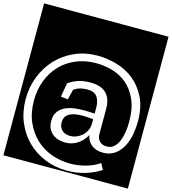

<svg xmlns="http://www.w3.org/2000/svg" viewBox="-167 -1042 1236 1380"><g transform="rotate(15 451.0 -352.0)"><path d="M296 -405 278 -301 331 -295 350 -372Q375 -388 398.5 -394Q422 -400 449 -400Q502 -400 523 -369.5Q544 -339 544 -288V-246Q526 -247 506 -248Q486 -249 466 -249Q428 -249 390.5 -244Q353 -239 323 -224Q293 -209 274.5 -183Q256 -157 256 -115Q256 -79 269 -55Q282 -31 302 -16.5Q322 -2 346.5 4Q371 10 394 10Q421 10 444.5 2Q468 -6 487.5 -19.5Q507 -33 522 -50.5Q537 -68 547 -87Q555 -43 587.5 -16.5Q620 10 673 10Q726 10 761.5 -16Q797 -42 819 -83Q841 -124 850 -174Q859 -224 859 -272Q859 -379 821.5 -452Q784 -525 726 -570Q668 -615 597 -634.5Q526 -654 460 -654Q367 -654 289.5 -620Q212 -586 156 -526.5Q100 -467 69 -388Q38 -309 38 -219Q38 -126 70.5 -48.5Q103 29 159.5 84.5Q216 140 292.5 171Q369 202 456 202Q528 202 592 182.5Q656 163 706 130L682 85Q637 116 579.5 131.5Q522 147 465 147Q393 147 326.5 123Q260 99 209.5 51.5Q159 4 128.5 -65Q98 -134 98 -224Q98 -307 125 -376Q152 -445 200 -494.5Q248 -544 315 -571.5Q382 -599 463 -599Q521 -599 581 -582.5Q641 -566 689.5 -526Q738 -486 768.5 -419Q799 -352 799 -252Q799 -216 793.5 -178.5Q788 -141 775.5 -110Q763 -79 741.5 -59.5Q720 -40 688 -40Q655 -40 635 -59.5Q615 -79 615 -112V-305Q615 -376 576 -415Q537 -454 459 -454Q402 -454 365 -440.5Q328 -427 296 -405ZM544 -204V-173Q544 -144 532.5 -120.5Q521 -97 503 -80.5Q485 -64 462 -54.5Q439 -45 415 -45Q400 -45 385 -49Q370 -53 358 -62.5Q346 -72 338.5 -87Q331 -102 331 -123Q331 -150 342 -166.5Q353 -183 372 -192.5Q391 -202 414.5 -205.5Q438 -209 464 -209Q484 -209 505 -207.5Q526 -206 544 -204ZM-12 -917H914V213H-12Z"/></g></svg>

Font: Zilla Slab Regular Highlight
Style: Regular
Weight: 410
Designer: Typotheque Type Foundry
Foundry: Typotheque type foundry
Version: Version 1.0; 2017